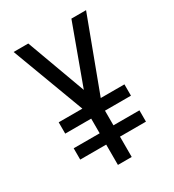

<svg xmlns="http://www.w3.org/2000/svg" viewBox="-178 -838 855 941"><g transform="rotate(-30 250.0 -367.5)"><path d="M211 0V-115H64V-179H211V-262H64V-326H198L45 -735H128L250 -402L372 -735H455L302 -326H436V-262H289V-179H436V-115H289V0Z"/></g></svg>

Font: Iosevka Web
Style: Regular
Weight: 400
Monospace: yes
Designer: Belleve Invis
Foundry: Belleve Invis
Version: Version 28.0.3; ttfautohint (v1.8.3)